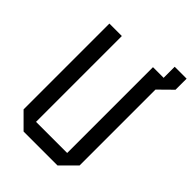

<svg xmlns="http://www.w3.org/2000/svg" viewBox="-227 -881 981 981"><g transform="rotate(45 264.0 -390.0)"><path d="M50 -80V-700H140V-80H365V-700H442V-780H528V-700L455 -628V-80L375 0H130Z"/></g></svg>

Font: Tektur SemiCondensed
Style: Regular
Weight: 400
Width: 4
Designer: Adam Jagosz
Foundry: Adam Jagosz
Version: Version 1.005;gftools[0.9.30]